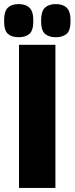

<svg xmlns="http://www.w3.org/2000/svg" viewBox="-56 -919 365 939"><path d="M37 0V-700H215V0ZM217 -737Q183 -737 164 -753.5Q145 -770 145 -817Q145 -864 164 -881.5Q183 -899 217 -899Q251 -899 270 -881.5Q289 -864 289 -817Q289 -770 270 -753.5Q251 -737 217 -737ZM35 -737Q1 -737 -17.5 -753.5Q-36 -770 -36 -817Q-36 -864 -17.5 -881.5Q1 -899 35 -899Q69 -899 88 -881.5Q107 -864 107 -817Q107 -770 88 -753.5Q69 -737 35 -737Z"/></svg>

Font: Georama SemiCondensed ExtraBold
Style: Regular
Weight: 800
Width: 4
Designer: Jean-Baptiste Levee
Foundry: Production Type
Version: Version 1.000